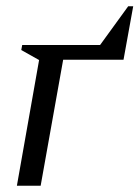

<svg xmlns="http://www.w3.org/2000/svg" viewBox="-20 -594 446 614"><path d="M105 -402 48 -434 51 -450H300L390 -574H406L375 -403H182L110 0H34Z"/></svg>

Font: Spectral
Style: Italic
Weight: 400
Italic angle: -10°
Designer: Jean-Baptiste Levee
Foundry: Production Type
Version: Version 2.001